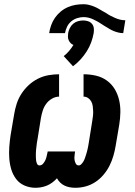

<svg xmlns="http://www.w3.org/2000/svg" viewBox="-20 -882 640 910"><path d="M337 8Q323 8 310 5.5Q297 3 285.5 -2.5Q274 -8 265 -17Q256 -26 250 -37Q240 -26 228 -17Q216 -8 202.5 -2.5Q189 3 175.5 5.5Q162 8 148 8Q121 8 96.5 -2.5Q72 -13 56.5 -33.5Q41 -54 33.5 -79Q26 -104 24 -131Q22 -158 24 -185.5Q26 -213 30 -240L47 -340Q51 -365 59 -390Q67 -415 81.5 -437.5Q96 -460 116 -478.5Q136 -497 160 -509Q184 -521 209.5 -525.5Q235 -530 260 -530V-424Q243 -424 226.5 -414.5Q210 -405 199 -390Q188 -375 182.5 -357.5Q177 -340 174 -323L158 -223Q156 -214 155 -206Q154 -198 153 -189.5Q152 -181 151 -172.5Q150 -164 150 -155.5Q150 -147 150 -138.5Q150 -130 151 -122Q152 -114 155.5 -106Q159 -98 167 -98Q177 -98 184 -106Q191 -114 195 -123Q199 -132 201 -141Q203 -150 205 -159L206 -164H336L335 -159Q334 -150 333 -141Q332 -132 333.5 -123Q335 -114 339.5 -106Q344 -98 353 -98Q360 -98 366 -104.5Q372 -111 376 -118Q380 -125 382.5 -132.5Q385 -140 387.5 -147.5Q390 -155 392 -162.5Q394 -170 395.5 -177Q397 -184 398.5 -192Q400 -200 401 -207L417 -307Q419 -319 420.5 -331.5Q422 -344 421.5 -356Q421 -368 419.5 -379.5Q418 -391 412.5 -401Q407 -411 397.5 -417.5Q388 -424 376 -424V-530Q406 -530 434.5 -523.5Q463 -517 486 -500.5Q509 -484 523.5 -460Q538 -436 544.5 -408Q551 -380 550.5 -350Q550 -320 545 -290L528 -190Q524 -166 517 -142Q510 -118 498.5 -95.5Q487 -73 470 -53Q453 -33 431.5 -19Q410 -5 386 1.5Q362 8 337 8ZM288 -725H213Q216 -744 222.5 -762.5Q229 -781 240.5 -797.5Q252 -814 267.5 -827Q283 -840 301.5 -848Q320 -856 338.5 -859Q357 -862 376 -862Q389 -862 401 -859Q413 -856 424.5 -851.5Q436 -847 446.5 -841Q457 -835 467 -829L483 -820Q493 -813 503.5 -807.5Q514 -802 525.5 -797Q537 -792 549 -789Q561 -786 574 -786L564 -725Q552 -725 540 -728Q528 -731 517.5 -735.5Q507 -740 497 -746Q487 -752 477 -758L463 -767Q453 -774 443 -779.5Q433 -785 422.5 -790Q412 -795 400 -798Q388 -801 376 -801Q361 -801 345.5 -796Q330 -791 317.5 -780.5Q305 -770 298 -755.5Q291 -741 288 -725ZM326 -568 282 -616Q296 -627 307.5 -640.5Q319 -654 328 -669Q320 -672 314.5 -678Q309 -684 305.5 -691.5Q302 -699 302 -707.5Q302 -716 303 -725Q305 -737 311 -749Q317 -761 327 -769.5Q337 -778 349.5 -781.5Q362 -785 374 -785Q386 -785 397 -781.5Q408 -778 415.5 -769.5Q423 -761 424.5 -749Q426 -737 424 -725Q420 -703 412 -681Q404 -659 391 -638.5Q378 -618 361.5 -600Q345 -582 326 -568Z"/></svg>

Font: Iosevka Curly Slab HvExObl
Style: Regular
Weight: 900
Width: 7
Italic angle: -9°
Monospace: yes
Designer: Belleve Invis
Foundry: Belleve Invis
Version: Version 11.1.0; ttfautohint (v1.8.3)